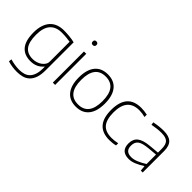

<svg xmlns="http://www.w3.org/2000/svg" viewBox="-30 -1436 2355 2355"><g transform="rotate(45 1147.5 -258.5)"><path d="M250 219Q209 219 168.5 213Q128 207 92 196L96 157Q134 168 174 174.5Q214 181 253 181Q297 181 333 170Q369 159 394.5 133.5Q420 108 434.5 65Q449 22 449 -41V-67H445Q416 -31 373.5 -11Q331 9 275 9Q168 9 111 -58.5Q54 -126 54 -270Q54 -341 72 -394Q90 -447 122 -481.5Q154 -516 199.5 -533Q245 -550 301 -550Q348 -550 399.5 -545Q451 -540 488 -530V-46Q488 34 469.5 85Q451 136 418.5 166Q386 196 342.5 207.5Q299 219 250 219ZM277 -29Q309 -29 339.5 -38.5Q370 -48 394 -65Q418 -82 433 -105Q448 -128 448 -156V-500Q417 -505 379.5 -508.5Q342 -512 301 -512Q204 -512 150 -453.5Q96 -395 96 -270Q96 -144 141 -86.5Q186 -29 277 -29Z M677 -672Q646 -672 646 -704Q646 -736 677 -736Q710 -736 710 -704Q710 -672 677 -672ZM657 -540H697V0H657Z M1064 10Q954 10 895.5 -62Q837 -134 837 -270Q837 -406 895.5 -478Q954 -550 1064 -550Q1174 -550 1232.5 -478Q1291 -406 1291 -270Q1291 -134 1232.5 -62Q1174 10 1064 10ZM1064 -29Q1249 -29 1249 -270Q1249 -512 1064 -512Q879 -512 879 -270Q879 -29 1064 -29Z M1644 9Q1399 9 1399 -269Q1399 -549 1644 -549Q1667 -549 1695.5 -546Q1724 -543 1750 -537V-497Q1700 -511 1648 -511Q1441 -511 1441 -269Q1441 -145 1490 -87Q1539 -29 1646 -29Q1672 -29 1696 -32Q1720 -35 1750 -41V-4Q1730 2 1700.5 5.5Q1671 9 1644 9Z M1977 5Q1840 5 1840 -128Q1840 -205 1888.5 -244Q1937 -283 2045 -293L2176 -305V-365Q2176 -404 2168.5 -431.5Q2161 -459 2144.5 -475.5Q2128 -492 2100.5 -499.5Q2073 -507 2034 -507Q1999 -507 1962.5 -503Q1926 -499 1878 -490L1873 -527Q1923 -537 1961.5 -541Q2000 -545 2037 -545Q2130 -545 2173 -503.5Q2216 -462 2216 -372V0H2183L2177 -69H2173Q2118 -34 2069.5 -14.5Q2021 5 1977 5ZM1983 -33Q2026 -33 2075.5 -54Q2125 -75 2176 -107V-271L2053 -260Q2005 -255 1972 -246Q1939 -237 1919 -221.5Q1899 -206 1890 -183.5Q1881 -161 1881 -130Q1881 -33 1983 -33Z"/></g></svg>

Font: Encode Sans Normal
Style: Thin
Weight: 100
Designer: Pablo Impallari, Andres Torresi
Foundry: Pablo Impallari, Andres Torresi
Version: Version 1.000; ttfautohint (v1.00) -l 8 -r 50 -G 200 -x 14 -